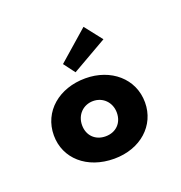

<svg xmlns="http://www.w3.org/2000/svg" viewBox="-65 -322 362 384"><g transform="rotate(-20 116.5 -130.5)"><path d="M80 -81C80 -103 96 -119 117 -119C138 -119 154 -103 154 -81C154 -59 139 -44 117 -44C95 -44 80 -59 80 -81ZM20 -81C20 -32 60 4 118 4C174 4 214 -32 214 -81C214 -132 172 -167 118 -167C62 -167 20 -132 20 -81ZM86 -209 104 -185 179 -228 150 -265Z"/></g></svg>

Font: Hussar Tani
Style: Dwa
Weight: 700
Foundry: Cannot Into Space Fonts
Version: Version 0.92